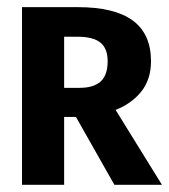

<svg xmlns="http://www.w3.org/2000/svg" viewBox="-20 -512 469 532"><path d="M300.3 -207.5 428.7 0H296.9L190.4 -188H157.7V0H41V-492.2H195.8Q297.4 -492.2 347.9 -455.1Q398.4 -418 398.4 -342.3Q398.4 -292.5 371.8 -258.8Q345.2 -225.1 300.3 -207.5ZM195.8 -410.2H157.7V-268.6H200.7Q239.3 -268.6 258.8 -286.1Q278.3 -303.7 278.3 -342.3Q278.3 -377.9 258.1 -394Q237.8 -410.2 195.8 -410.2Z"/></svg>

Font: Amiri Typewriter
Style: Bold
Weight: 700
Monospace: yes
Designer: Khaled Hosny
Version: Version 1.1